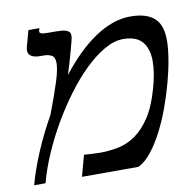

<svg xmlns="http://www.w3.org/2000/svg" viewBox="-66 -607 684 674"><g transform="rotate(-10 276.0 -270.0)"><path d="M102.5 -234.4Q128.9 -303.7 141.8 -345.2Q154.8 -386.7 154.8 -408.7Q154.8 -429.2 144 -436Q133.3 -442.9 111.8 -442.9H100.6Q83 -442.9 71.5 -449.5Q60.1 -456.1 60.1 -470.2Q60.1 -475.1 61.5 -481L77.6 -540H116.7L114.3 -531.7Q113.8 -530.8 113.8 -528.3Q113.8 -523.4 119.9 -521Q126 -518.6 144.5 -518.6H165Q175.8 -518.6 186.3 -518.1Q196.8 -517.6 205.1 -515.4Q213.4 -513.2 218.3 -508.3Q223.1 -503.4 223.1 -494.1Q223.1 -488.8 219.7 -475.1Q216.3 -461.4 211.2 -442.9Q206.1 -424.3 199.7 -402.8Q193.4 -381.3 187 -360.8Q216.8 -398.9 247.6 -429.2Q278.3 -459.5 309.8 -480.7Q341.3 -502 373.3 -513.4Q405.3 -524.9 437.5 -524.9Q469.2 -524.9 491 -517.6Q512.7 -510.3 525.9 -496.8Q539.1 -483.4 544.7 -463.9Q550.3 -444.3 550.3 -419.9Q550.3 -393.6 544.2 -355.5Q538.1 -317.4 526.6 -274.7Q515.1 -231.9 499.3 -188.2Q483.4 -144.5 463.9 -106.7Q444.3 -68.8 421.9 -40.5Q399.4 -12.2 375 0H173.3L193.8 -75.2Q208 -74.2 222.7 -73.2Q237.3 -72.3 251.5 -72.3Q284.2 -72.3 316.4 -78.9Q348.6 -85.4 377.4 -105.5Q406.2 -125.5 430.7 -162.4Q455.1 -199.2 472.2 -259.3Q488.3 -314.9 488.3 -356.4Q488.3 -401.9 467 -426.5Q445.8 -451.2 398.9 -451.2Q367.2 -451.2 332.3 -431.2Q297.4 -411.1 262.2 -377.2Q227.1 -343.3 193.4 -298.1Q159.7 -252.9 130.6 -202.9Q101.6 -152.8 78.9 -100.6Q56.2 -48.3 43.5 0H2.9Q17.1 -52.7 42.5 -112.8Q67.9 -172.9 101.6 -232.4Z"/></g></svg>

Font: Arian Grqi
Style: Italic
Weight: 400
Italic angle: -15°
Designer: Ruben Hakobyan (Tarumian)
Foundry: Ruben Hakobyan (Tarumian)
Version: Version 1.002